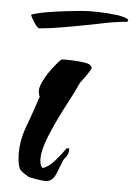

<svg xmlns="http://www.w3.org/2000/svg" viewBox="-20 -317 255 352"><path d="M65 15Q61 15 48.5 12Q36 9 32 7Q22 0 18 -5Q14 -10 14 -26Q14 -55 27.5 -83.5Q41 -112 52 -138Q54 -140 52 -141V-143Q49 -153 57 -166.5Q65 -180 76 -192Q87 -204 93 -208Q98 -208 111 -206.5Q124 -205 136 -202Q148 -199 148 -192Q148 -191 145 -187Q142 -183 138 -178L130 -169Q126 -165 126 -164Q117 -148 102 -125Q87 -102 74 -78Q65 -62 59.5 -47.5Q54 -33 54 -22Q54 -13 58 -9Q69 -11 81.5 -23Q94 -35 102 -45H107Q107 -35 100 -28L97 -25Q92 -16 84.5 -0.5Q77 15 65 15ZM52 -265Q49 -265 43.5 -275Q38 -285 37 -290Q47 -293 65 -294.5Q83 -296 101.5 -296.5Q120 -297 131 -297Q142 -297 160 -295Q178 -293 194 -289.5Q210 -286 215 -281Q215 -277 212 -277Q190 -277 170 -274.5Q150 -272 128 -270Q116 -269 95 -267Q74 -265 52 -265Z"/></svg>

Font: Qwitcher Grypen
Style: Bold
Weight: 700
Designer: Robert E. Leuschke
Foundry: Robert E. Leuschke
Version: Version 1.100; ttfautohint (v1.8.3)